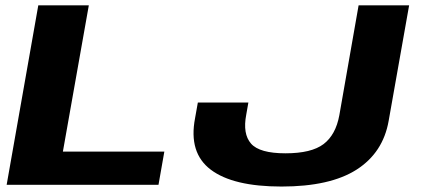

<svg xmlns="http://www.w3.org/2000/svg" viewBox="-20 -695 1582 722"><path d="M5 0H576L598 -125H216.5L314 -675H124ZM1038.5 6.5Q1221.5 6.5 1321 -57.2Q1420.5 -121 1441.5 -240.5L1518.5 -675H1328.5L1256 -261.5Q1242.5 -188 1196.8 -153.2Q1151 -118.5 1053.5 -118.5Q956 -118.5 924 -155Q892 -191.5 906 -264L914 -309.5H724L713.5 -250.5Q688.5 -120.5 772.5 -57Q856.5 6.5 1038.5 6.5Z"/></svg>

Font: Anybody Expanded
Style: Bold Italic
Weight: 700
Width: 7
Italic angle: -10°
Version: Version 1.113;gftools[0.9.25]